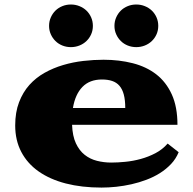

<svg xmlns="http://www.w3.org/2000/svg" viewBox="-20 -830 874 869"><path d="M596.7 -616.7Q576.2 -616.7 558.1 -624Q540 -631.3 526.9 -644.3Q513.7 -657.2 505.9 -674.8Q498 -692.4 498 -712.9Q498 -733.4 505.9 -751.2Q513.7 -769 526.9 -782Q540 -794.9 558.1 -802.2Q576.2 -809.6 596.7 -809.6Q617.2 -809.6 635.5 -802.2Q653.8 -794.9 667.2 -782Q680.7 -769 688.5 -751.2Q696.3 -733.4 696.3 -712.9Q696.3 -692.4 688.5 -674.8Q680.7 -657.2 667.2 -644.3Q653.8 -631.3 635.5 -624Q617.2 -616.7 596.7 -616.7ZM300.8 -616.7Q280.3 -616.7 262.2 -624Q244.1 -631.3 231 -644.3Q217.8 -657.2 210 -674.8Q202.1 -692.4 202.1 -712.9Q202.1 -733.4 210 -751.2Q217.8 -769 231 -782Q244.1 -794.9 262.2 -802.2Q280.3 -809.6 300.8 -809.6Q321.3 -809.6 339.6 -802.2Q357.9 -794.9 371.3 -782Q384.8 -769 392.6 -751.2Q400.4 -733.4 400.4 -712.9Q400.4 -692.4 392.6 -674.8Q384.8 -657.2 371.3 -644.3Q357.9 -631.3 339.6 -624Q321.3 -616.7 300.8 -616.7ZM48.8 -262.2Q48.8 -321.8 66.2 -367.2Q83.5 -412.6 113 -445.6Q142.6 -478.5 181.9 -500.5Q221.2 -522.5 265.6 -535.6Q310.1 -548.8 357.2 -554.2Q404.3 -559.6 448.7 -559.6Q519.5 -559.6 580.8 -543.9Q642.1 -528.3 687 -493.7Q731.9 -459 757.6 -402.6Q783.2 -346.2 783.2 -265.1H306.2Q308.1 -214.4 323.5 -181.4Q338.9 -148.4 363.3 -129.2Q387.7 -109.9 418.9 -102.1Q450.2 -94.2 483.4 -94.2Q513.2 -94.2 547.9 -97.7Q582.5 -101.1 617.2 -110.6Q651.9 -120.1 683.6 -136.7Q715.3 -153.3 738.8 -180.2L788.6 -141.1Q776.4 -111.3 754.4 -87.9Q732.4 -64.5 704.1 -46.6Q675.8 -28.8 642.8 -16.4Q609.9 -3.9 575.2 3.9Q540.5 11.7 505.9 15.4Q471.2 19 439.5 19Q350.1 19 278.1 0.5Q206.1 -18.1 155 -54Q104 -89.8 76.4 -142.3Q48.8 -194.8 48.8 -262.2ZM546.9 -341.3Q546.9 -377.4 540.3 -402.1Q533.7 -426.8 520.5 -441.9Q507.3 -457 487.5 -463.6Q467.8 -470.2 441.4 -470.2Q385.7 -470.2 353 -436.5Q320.3 -402.8 310.1 -341.3Z"/></svg>

Font: Goblin One
Style: Regular
Weight: 400
Designer: Riccardo De Franceschi
Foundry: Sorkin Type Co.
Version: Version 1.001